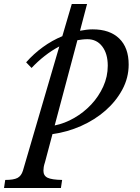

<svg xmlns="http://www.w3.org/2000/svg" viewBox="-115 -685 698 955"><path d="M15 -375Q52 -417 98 -450.5Q144 -484 195 -505L242 -665H318L283 -532Q299 -535 314.5 -537Q330 -539 346 -539Q431 -539 478 -493.5Q525 -448 525 -364Q525 -298 493.5 -239.5Q462 -181 409.5 -135Q357 -89 288.5 -58.5Q220 -28 146 -18L109 121Q104 136 102.5 146Q101 156 101 164Q101 189 121.5 199Q142 209 194 210L188 250H-95L-89 210Q-47 210 -28 200Q-9 190 -1 164L180 -454Q142 -434 107 -406.5Q72 -379 42 -347ZM320 -490Q307 -490 294.5 -488.5Q282 -487 270 -485L157 -61Q207 -71 254.5 -98.5Q302 -126 339 -165.5Q376 -205 398.5 -254.5Q421 -304 421 -358Q421 -418 393.5 -454Q366 -490 320 -490Z"/></svg>

Font: SVN-Libre Baskerville
Style: Italic
Weight: 400
Italic angle: -14°
Designer: Pablo Impallari, Rodrigo Fuenzalida
Foundry: Pablo Impallari, Rodrigo Fuenzalida
Version: Version 1.000; ttfautohint (v1.8.4)